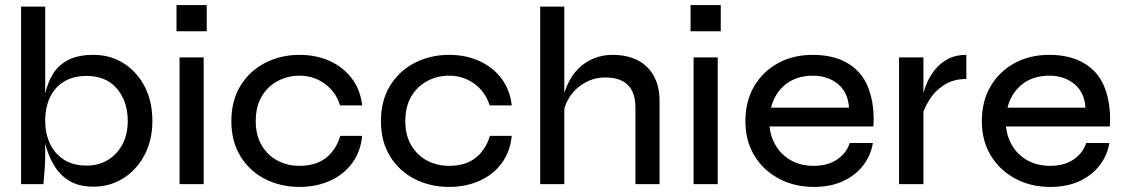

<svg xmlns="http://www.w3.org/2000/svg" viewBox="-20 -725 4428 756"><path d="M348 10Q289 10 250.5 -14.5Q212 -39 190 -79Q168 -117 158 -160V-109Q158 -86 155.5 -54Q153 -22 151 0H63V-699H158V-357Q168 -400 188 -433Q210 -469 249 -489Q288 -509 348 -509Q415 -509 467.5 -475.5Q520 -442 550 -383.5Q580 -325 580 -249Q580 -173 549 -114.5Q518 -56 465.5 -23Q413 10 348 10ZM321 -73Q369 -73 405.5 -95.5Q442 -118 462.5 -157.5Q483 -197 483 -249Q483 -326 440.5 -376Q398 -426 321 -426Q269 -426 232.5 -404Q196 -382 177 -342Q158 -302 158 -249Q158 -200 176.5 -160Q195 -120 231.5 -96.5Q268 -73 321 -73Z M794 -705V-602H675V-705ZM687 -499H782V0H687Z M1406 -190Q1400 -128 1366.5 -82.5Q1333 -37 1279 -13Q1225 11 1159 11Q1086 11 1025 -19.5Q964 -50 927.5 -108.5Q891 -167 891 -248Q891 -330 927.5 -388.5Q964 -447 1025 -478Q1086 -509 1159 -509Q1225 -509 1278 -485Q1331 -461 1365 -416.5Q1399 -372 1406 -310H1319Q1302 -364 1258.5 -395.5Q1215 -427 1159 -427Q1113 -427 1073.5 -406Q1034 -385 1010.5 -345.5Q987 -306 987 -248Q987 -192 1010.5 -152.5Q1034 -113 1073 -92.5Q1112 -72 1159 -72Q1223 -72 1263 -103Q1303 -134 1320 -190Z M1995 -190Q1989 -128 1955.5 -82.5Q1922 -37 1868 -13Q1814 11 1748 11Q1675 11 1614 -19.5Q1553 -50 1516.5 -108.5Q1480 -167 1480 -248Q1480 -330 1516.5 -388.5Q1553 -447 1614 -478Q1675 -509 1748 -509Q1814 -509 1867 -485Q1920 -461 1954 -416.5Q1988 -372 1995 -310H1908Q1891 -364 1847.5 -395.5Q1804 -427 1748 -427Q1702 -427 1662.5 -406Q1623 -385 1599.5 -345.5Q1576 -306 1576 -248Q1576 -192 1599.5 -152.5Q1623 -113 1662 -92.5Q1701 -72 1748 -72Q1812 -72 1852 -103Q1892 -134 1909 -190Z M2482 0V-301Q2482 -341 2469 -367Q2456 -393 2430 -406.5Q2404 -420 2364 -420Q2320 -420 2283.5 -399.5Q2247 -379 2224 -345Q2209 -322 2202 -297V0H2107V-699H2202V-359Q2208 -378 2217 -397Q2233 -431 2258.5 -456Q2284 -481 2318 -495Q2352 -509 2392 -509Q2434 -509 2468 -497.5Q2502 -486 2526.5 -462.5Q2551 -439 2564 -405.5Q2577 -372 2577 -329V0Z M2818 -705V-602H2699V-705ZM2711 -499H2806V0H2711Z M3326 -162H3417Q3409 -113 3379 -74Q3349 -35 3300 -12Q3251 11 3185 11Q3107 11 3046 -22Q2985 -55 2950 -113Q2915 -171 2915 -248Q2915 -326 2949 -384.5Q2983 -443 3043 -476Q3103 -509 3180 -509Q3261 -509 3316 -477Q3371 -445 3395.5 -387.5Q3420 -330 3420 -256Q3420 -242 3419 -227H3010Q3015 -182 3037.5 -147Q3060 -112 3097.5 -92Q3135 -72 3184 -72Q3239 -72 3276 -97Q3313 -122 3326 -162ZM3181 -427Q3116 -427 3073 -392.5Q3030 -358 3016 -301H3323Q3319 -362 3279 -394.5Q3239 -427 3181 -427Z M3520 -499H3616V-359Q3621 -378 3631 -401Q3643 -428 3663 -452.5Q3683 -477 3713 -493Q3743 -509 3785 -509V-414Q3733 -414 3696.5 -390Q3660 -366 3639 -331Q3624 -307 3616 -285V0H3520Z M4257 -162H4348Q4340 -113 4310 -74Q4280 -35 4231 -12Q4182 11 4116 11Q4038 11 3977 -22Q3916 -55 3881 -113Q3846 -171 3846 -248Q3846 -326 3880 -384.5Q3914 -443 3974 -476Q4034 -509 4111 -509Q4192 -509 4247 -477Q4302 -445 4326.5 -387.5Q4351 -330 4351 -256Q4351 -242 4350 -227H3941Q3946 -182 3968.5 -147Q3991 -112 4028.5 -92Q4066 -72 4115 -72Q4170 -72 4207 -97Q4244 -122 4257 -162ZM4112 -427Q4047 -427 4004 -392.5Q3961 -358 3947 -301H4254Q4250 -362 4210 -394.5Q4170 -427 4112 -427Z"/></svg>

Font: Syne Med Modified
Style: Regular
Weight: 500
Designer: Lucas Descroix
Foundry: Bonjour Monde
Version: Version 2.200